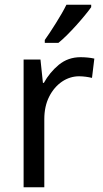

<svg xmlns="http://www.w3.org/2000/svg" viewBox="-20 -786 431 806"><path d="M317.9 -545.9C283.2 -545.9 252.9 -535.2 227.1 -514.2C201.2 -492.7 180.2 -467.3 164.1 -438H160.2L149.9 -536.1H79.1V0H166V-286.1C166 -321.8 172.9 -353.5 186.5 -380.4C213.9 -434.6 261.2 -465.8 312 -465.8C329.6 -465.8 350.1 -462.9 366.2 -459L376 -540C359.9 -543.9 336.9 -545.9 317.9 -545.9ZM258.8 -766.1C247.6 -743.2 232.9 -717.8 214.8 -689C196.8 -660.2 181.2 -636.7 168 -618.2V-606H225.1C269 -640.6 338.9 -721.7 362.8 -755.9V-766.1Z"/></svg>

Font: Avrile Sans
Style: Regular
Weight: 400
Designer: Monotype Design Team, Google (font), Stefan Peev (BGR Cyrillic), Cristiano Sobral (main changes)
Foundry: The Avrile Sans Project Authors
Version: Version 3.110